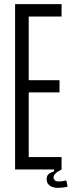

<svg xmlns="http://www.w3.org/2000/svg" viewBox="-20 -820 351 929"><path d="M53 0V-800H278V-740H119V-432H268V-373H119V-60H278V0ZM206 44Q206 29 217 21Q228 13 242 9V-13H273L278 0Q239 19 239 39Q239 46 245 52Q251 58 265 58Q272 58 282.5 56.5Q293 55 301 53L307 83Q296 86 283.5 87.5Q271 89 262 89Q233 89 218.5 76.5Q204 64 206 44Z"/></svg>

Font: Big Shoulders Display
Style: Regular
Weight: 400
Designer: Patric King
Foundry: XO Type Co
Version: Version 1.000; ttfautohint (v1.8.2)